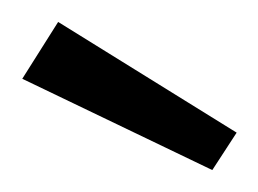

<svg xmlns="http://www.w3.org/2000/svg" viewBox="-53 -715 235 175"><path d="M140.5 -560 -32.7 -643.2 0 -695 162.7 -594.1Z"/></svg>

Font: Spartan
Style: Regular
Weight: 400
Designer: Matt Bailey, Mirko Velimirovic
Foundry: Matt Bailey
Version: Version 1.005